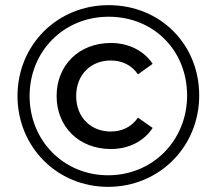

<svg xmlns="http://www.w3.org/2000/svg" viewBox="-20 -723 842 746"><path d="M400 3C599 3 754 -153 754 -352C754 -551 603 -703 402 -703C201 -703 48 -547 48 -350C48 -153 201 3 400 3ZM400 -42C226 -42 95 -178 95 -350C95 -522 226 -658 402 -658C578 -658 707 -526 707 -352C707 -178 574 -42 400 -42ZM411 -144C482 -144 541 -176 573 -226L516 -266C491 -229 453 -212 410 -212C334 -212 276 -266 276 -350C276 -434 334 -488 410 -488C453 -488 491 -471 516 -434L573 -475C541 -524 482 -556 411 -556C288 -556 200 -471 200 -350C200 -229 288 -144 411 -144Z"/></svg>

Font: AWKNG-Font Medium
Style: Regular
Weight: 500
Designer: Awakening Church
Foundry: Awakening Church
Version: Version 1.700;PS 001.700;hotconv 1.0.88;makeotf.lib2.5.64775